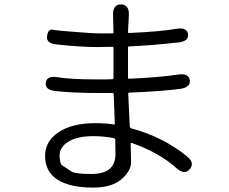

<svg xmlns="http://www.w3.org/2000/svg" viewBox="-20 -810 1040 873"><path d="M404 43Q297 43 241 6.5Q185 -30 185 -101Q185 -168 246.5 -209Q308 -250 413 -250Q461 -250 497 -244Q502 -243 502 -248L497 -382Q497 -387 492 -387H440Q314 -387 232 -396Q184 -401 188 -434Q193 -467 241 -459Q301 -449 416 -449Q440 -449 464 -449L491 -450Q496 -450 496 -455V-592Q496 -597 491 -597H474Q450 -596 426 -596Q344 -596 237 -608Q189 -613 194 -646Q199 -679 218.5 -675Q238 -671 319 -665Q396 -658 449 -658H491Q496 -658 496 -663L494 -742Q493 -790 530 -790Q568 -789 566 -741L562 -665Q562 -660 567 -660Q708 -666 782 -679Q830 -687 835 -655Q839 -622 791 -617Q664 -603 567 -599Q562 -599 562 -594V-457Q562 -452 567 -452Q705 -458 790 -471Q838 -478 843 -445Q847 -413 800 -406Q707 -394 568 -389Q563 -389 563 -384L570 -237Q570 -228 578 -226Q720 -188 829 -100Q867 -70 843 -41Q819 -13 783 -45Q703 -117 579 -160Q574 -162 574 -157L575 -119Q576 -95 576 -71Q576 -37 539 -1Q494 43 404 43ZM396 -19Q505 -19 505 -109L504 -174Q504 -181 497 -182Q451 -191 405 -191Q333 -191 292 -166.5Q251 -142 251 -103.5Q251 -65 264 -57Q285 -44 305 -30Q322 -19 396 -19Z"/></svg>

Font: Resource Han Rounded JP Normal
Style: Regular
Weight: 350
Designer: Cyano Hao (round all glyphs); Ryoko NISHIZUKA 西塚涼子 (kana, bopomofo & ideographs); Paul D. Hunt (Latin, Greek & Cyrillic)
Foundry: Cyano Hao
Version: 0.990